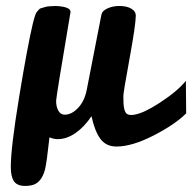

<svg xmlns="http://www.w3.org/2000/svg" viewBox="-20 -488 634 633"><path d="M427.7 -437Q427.7 -407.7 407.2 -295.4Q386.7 -183.1 386.7 -171.9Q386.7 -154.8 387.2 -146Q387.7 -137.2 390.1 -127.2Q392.6 -117.2 397.9 -113Q403.3 -108.9 412.6 -108.9Q444.3 -108.9 505.4 -148.4Q566.4 -188 592.8 -221.7Q592.8 -199.7 593.3 -167.5Q593.8 -135.3 593.8 -114.3Q557.1 -77.6 486.3 -41.3Q415.5 -4.9 363.8 -4.9Q329.6 -4.9 310.8 -30.5Q292 -56.2 281.7 -105Q257.8 -69.3 228.8 -49.3Q199.7 -29.3 170.9 -29.3Q156.2 -29.3 143.1 -35.2Q133.8 49.8 128.4 70.8Q117.7 111.3 90.3 121.1Q78.6 125 62.5 125Q37.1 125 26.4 110.1Q15.6 95.2 15.6 62.5Q15.6 -1 43 -167.7Q70.3 -334.5 88.4 -411.1Q91.3 -422.4 92.3 -425.8Q93.3 -429.2 95.9 -437.3Q98.6 -445.3 100.6 -447.5Q102.5 -449.7 106.7 -454.8Q110.8 -460 115.5 -460.9Q120.1 -461.9 127.2 -464.4Q134.3 -466.8 143.3 -467.3Q152.3 -467.8 164.1 -468.3Q212.4 -465.8 212.4 -449.2V-447.8Q165 -167.5 165 -155.3Q165 -136.2 172.4 -123Q179.7 -109.9 193.4 -109.9Q216.3 -109.9 237.5 -132.3Q258.8 -154.8 266.1 -192.4L314.5 -440.4Q316.9 -452.1 334.2 -460.2Q351.6 -468.3 373.5 -468.3Q397.9 -468.3 412.8 -459.5Q427.7 -450.7 427.7 -437Z"/></svg>

Font: iCiel Pacifico
Style: Regular
Weight: 400
Designer: Vernon Adams
Foundry: Vernon Adams
Version: Version 1.00 September 26, 2014, initial release